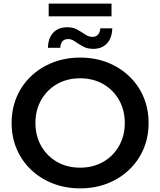

<svg xmlns="http://www.w3.org/2000/svg" viewBox="-20 -1027 882 1057"><path d="M421 10Q340 10 271 -17Q202 -44 151 -92.5Q100 -141 72 -206.5Q44 -272 44 -350Q44 -428 72 -493.5Q100 -559 151 -607.5Q202 -656 271 -683Q340 -710 421 -710Q503 -710 571.5 -683Q640 -656 691 -607.5Q742 -559 770 -493.5Q798 -428 798 -350Q798 -272 770 -206.5Q742 -141 691 -92.5Q640 -44 571.5 -17Q503 10 421 10ZM421 -104Q492 -104 547.5 -135.5Q603 -167 635 -223Q667 -279 667 -350Q667 -421 635 -477Q603 -533 547.5 -564.5Q492 -596 421 -596Q350 -596 294.5 -564.5Q239 -533 207 -477Q175 -421 175 -350Q175 -279 207 -223Q239 -167 294.5 -135.5Q350 -104 421 -104ZM494 -758Q460 -758 436 -771.5Q412 -785 393 -798.5Q374 -812 356 -812Q314 -812 312 -764H244Q245 -818 273.5 -847.5Q302 -877 350 -877Q383 -877 406.5 -863.5Q430 -850 449.5 -837Q469 -824 488 -824Q509 -824 520 -837Q531 -850 532 -871H598Q597 -818 569 -788Q541 -758 494 -758ZM248 -937V-1007H594V-937Z"/></svg>

Font: Montserrat SemiBold
Style: Regular
Weight: 600
Designer: Julieta Ulanovsky
Foundry: Julieta Ulanovsky
Version: Version 9.000; ttfautohint (v1.8.4.7-5d5b)